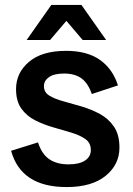

<svg xmlns="http://www.w3.org/2000/svg" viewBox="-20 -747 538 778"><path d="M250 11Q157 11 101 -26Q45 -63 25 -136L134 -170Q149 -123 179.5 -102Q210 -81 258 -81Q301 -81 324.5 -96.5Q348 -112 348 -139Q348 -168 326 -183.5Q304 -199 269.5 -209.5Q235 -220 196 -231Q157 -242 122.5 -259.5Q88 -277 66.5 -307Q45 -337 45 -386Q45 -452 97.5 -496.5Q150 -541 248 -541Q332 -541 384 -505Q436 -469 458 -401L352 -366Q337 -410 310 -429.5Q283 -449 240 -449Q199 -449 178.5 -434.5Q158 -420 158 -398Q158 -373 180 -359.5Q202 -346 237 -336.5Q272 -327 311 -315.5Q350 -304 385 -285Q420 -266 442 -233.5Q464 -201 464 -149Q464 -80 408 -34.5Q352 11 250 11ZM315 -585 194 -727H310L410 -585ZM88 -585 188 -727H304L183 -585Z"/></svg>

Font: Radio Canada Big Medium
Style: Regular
Weight: 500
Designer: Étienne Aubert Bonn
Foundry: Coppers and Brasses
Version: Version 1.001